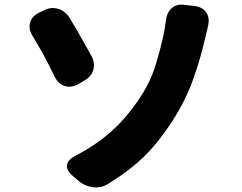

<svg xmlns="http://www.w3.org/2000/svg" viewBox="-20 -775 1040 826"><path d="M291 -20Q265 -43 268.5 -65.5Q272 -88 303 -104Q364 -136 410 -170Q456 -204 494.5 -244Q533 -284 568 -334Q623 -411 647 -488Q671 -565 683 -623Q687 -640 690 -662Q693 -684 694 -687Q698 -722 719.5 -740.5Q741 -759 775 -754L818 -749Q853 -744 868 -720.5Q883 -697 875 -663Q871 -645 868.5 -635.5Q866 -626 860 -600Q840 -513 807.5 -424.5Q775 -336 720 -252Q681 -192 640.5 -145Q600 -98 552.5 -59.5Q505 -21 445 16Q415 35 379.5 30.5Q344 26 318 3ZM166 -729Q197 -746 228 -737.5Q259 -729 278 -700Q296 -671 307 -652Q318 -633 327 -617Q336 -601 346.5 -582.5Q357 -564 373 -535Q390 -504 381.5 -474.5Q373 -445 342 -428L317 -413Q286 -396 258.5 -405Q231 -414 215 -445Q198 -480 186.5 -502.5Q175 -525 166 -541.5Q157 -558 146.5 -575.5Q136 -593 121 -619Q102 -649 109 -676.5Q116 -704 147 -720Z"/></svg>

Font: Chiron GoRound TC H
Style: Regular
Weight: 900
Designer: Ryoko NISHIZUKA 西塚涼子 (kana, bopomofo & ideographs); Paul D. Hunt (Latin, Greek & Cyrillic); Sandoll Communications 산돌커뮤니
Foundry: Adobe
Version: Version 1.000;hotconv 1.1.1;makeotfexe 2.6.0